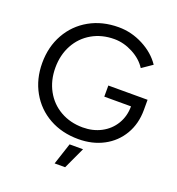

<svg xmlns="http://www.w3.org/2000/svg" viewBox="-159 -840 1077 1168"><g transform="rotate(20 380.0 -256.0)"><path d="M46 -349Q46 -454 92.5 -536.5Q139 -619 221.5 -665.5Q304 -712 410 -712Q493 -712 569 -672.5Q645 -633 687 -570L620 -524Q589 -573 530 -604Q471 -635 410 -635Q329 -635 265.5 -598.5Q202 -562 166.5 -497Q131 -432 131 -349Q131 -267 166.5 -202Q202 -137 266 -100.5Q330 -64 411 -64Q477 -64 530 -92Q583 -120 613.5 -170.5Q644 -221 644 -285H471V-357H725V-291Q725 -202 684.5 -133Q644 -64 572.5 -26Q501 12 410 12Q304 12 221.5 -34Q139 -80 92.5 -162.5Q46 -245 46 -349ZM372 60H459L394 200H326Z"/></g></svg>

Font: Oak Sans
Style: Regular
Weight: 400
Designer: Erik Kennedy, Walven
Foundry: Erik Kennedy, Walven
Version: Version 1.000